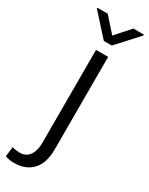

<svg xmlns="http://www.w3.org/2000/svg" viewBox="-288 -770 796 1025"><g transform="rotate(30 109.5 -257.0)"><path d="M85.9 -528.3H160.6V43.5Q160.6 126 120.1 169.7Q79.6 213.4 7.8 213.4Q-21 213.4 -46.9 204.6L-40 144Q-32.7 147 -16.8 148.9Q-1 150.9 7.8 150.9Q44.9 150.9 65.4 122.6Q85.9 94.2 85.9 43.5ZM43.5 -726.6 122.6 -637.7 201.7 -726.6H266.6V-721.2L147 -590.3H98.1L-20.5 -721.7V-726.6Z"/></g></svg>

Font: Vazirmatn RD Light
Style: Regular
Weight: 300
Designer: Saber Rastikerdar
Foundry: Saber Rastikerdar
Version: Version 32.102